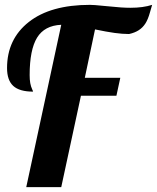

<svg xmlns="http://www.w3.org/2000/svg" viewBox="-20 -770 646 790"><path d="M511 -630Q484 -630 451.5 -634.5Q419 -639 371 -649L329 -450H475L459 -376H313L232 0H88L232 -668Q163 -665 132.5 -615Q102 -565 102 -461Q102 -442 104.5 -428Q107 -414 113 -401Q115 -397 115.5 -395.5Q116 -394 116 -393Q60 -393 34.5 -416.5Q9 -440 9 -490Q9 -609 98.5 -679.5Q188 -750 350 -750Q359 -750 372 -749Q385 -748 415 -745Q455 -741 476.5 -739.5Q498 -738 516 -738Q543 -738 565 -741Q587 -744 606 -750Q605 -748 597 -719Q589 -690 578 -673Q567 -656 550.5 -645.5Q534 -635 511 -630Z"/></svg>

Font: Galada
Style: Regular
Weight: 400
Designer: Latin by Pablo Impallari, Bengali by Jeremie Hornus, Yoann Minet, and Juan Bruce
Foundry: black foundry
Version: Version 1.261;PS 1.261;hotconv 1.0.86;makeotf.lib2.5.63406